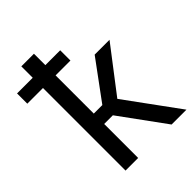

<svg xmlns="http://www.w3.org/2000/svg" viewBox="-245 -863 977 977"><g transform="rotate(-45 243.5 -375.0)"><path d="M234.4 -244.6H171.9V0H81.1V-594.2H-31.7V-668H81.1V-750H171.9V-668H278.8V-594.2H171.9V-319.3H233.4L387.2 -528.3H494.1L309.6 -287.6L519.5 0H412.6Z"/></g></svg>

Font: APIMedia Roboto
Style: Regular
Weight: 400
Designer: Google
Version: Version 2.137; 2017